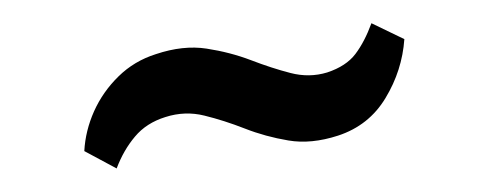

<svg xmlns="http://www.w3.org/2000/svg" viewBox="-28 -437 692 272"><g transform="rotate(-5 318.0 -301.0)"><path d="M85.5 -243Q89.5 -271.5 104.2 -298Q119 -324.5 143 -344.2Q167 -364 198.5 -371Q238 -380.5 270.8 -372.5Q303.5 -364.5 331.8 -350.8Q360 -337 386 -327.8Q412 -318.5 438 -324Q465.5 -330.5 480 -346.5Q494.5 -362.5 506.5 -388L551 -361.5Q544 -317.5 517.2 -280.8Q490.5 -244 445.5 -233.5Q406.5 -224.5 374.8 -232.8Q343 -241 314.8 -255Q286.5 -269 259.5 -278.2Q232.5 -287.5 204 -281Q176.5 -275 158.8 -257.2Q141 -239.5 129 -214.5Z"/></g></svg>

Font: Merriweather 60pt
Style: Bold
Weight: 700
Version: Version 2.100